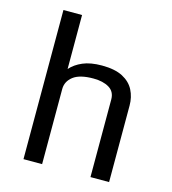

<svg xmlns="http://www.w3.org/2000/svg" viewBox="-109 -824 817 914"><g transform="rotate(15 299.0 -367.5)"><path d="M90.8 -734.9H182.6V-468.8Q205.6 -495.1 243.2 -511.2Q280.8 -527.3 336.9 -527.3Q400.9 -527.3 439.5 -507.1Q478 -486.8 495.4 -452.6Q512.7 -418.5 512.7 -377.4V0H420.9V-382.3Q420.9 -420.9 391.1 -439Q361.3 -457 313.5 -457Q246.1 -457 214.4 -432.4Q182.6 -407.7 182.6 -370.1V0H90.8Z"/></g></svg>

Font: Monda
Style: Regular
Weight: 400
Designer: Vernon Adams
Foundry: Vernon Adams
Version: Version 2.100; ttfautohint (v1.8.3)